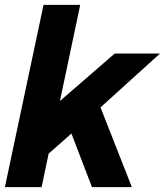

<svg xmlns="http://www.w3.org/2000/svg" viewBox="-28 -765 674 785"><path d="M626 -546 383 -326 511 0H348L264 -219L171 -137L142 0H-8L150 -745H300L217 -352L441 -546Z"/></svg>

Font: Plus Jakarta Display
Style: Bold Italic
Weight: 700
Italic angle: -12°
Designer: Gumpita Rahayu
Foundry: Tokotype Studio
Version: Version 1.000;hotconv 1.0.109;makeotfexe 2.5.65596